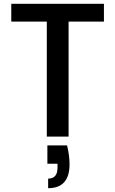

<svg xmlns="http://www.w3.org/2000/svg" viewBox="-20 -715 604 1005"><path d="M524 -695V-602H339V0H225V-602H39V-695ZM331 46Q344 99 344 145Q344 270 232 270V220Q281 220 281 163V142H228V46Z"/></svg>

Font: Poppins-Tabular Medium
Style: Regular
Weight: 500
Designer: Ninad Kale (Devanagari), Jonny Pinhorn (Latin)
Foundry: Indian Type Foundry
Version: Version 4.004